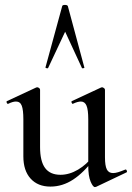

<svg xmlns="http://www.w3.org/2000/svg" viewBox="-20 -750 537 781"><path d="M185 9Q134 9 104.5 -23.5Q75 -56 75 -114V-265Q75 -303 68.5 -320Q62 -337 45 -337Q32 -337 14 -328Q10 -326 7.5 -332Q5 -338 9 -339L127 -394Q129 -395 131 -395Q135 -395 139 -392Q143 -389 143 -385V-152Q143 -94 163.5 -66.5Q184 -39 226 -39Q262 -39 297.5 -60Q333 -81 358 -115L363 -104Q321 -48 277.5 -19.5Q234 9 185 9ZM407 -385V-110Q407 -76 414.5 -61Q422 -46 440 -46Q449 -46 460.5 -49.5Q472 -53 489 -60Q493 -62 495.5 -56.5Q498 -51 495 -49L371 10Q369 11 366 11Q358 11 348.5 -11.5Q339 -34 339 -76V-265Q339 -303 332 -320Q325 -337 309 -337Q296 -337 277 -328Q274 -326 271.5 -332Q269 -338 273 -339L391 -394Q393 -395 395 -395Q398 -395 402.5 -392Q407 -389 407 -385ZM323 -476Q325 -474 319.5 -472.5Q314 -471 313 -474L245 -621L176 -474Q175 -471 169.5 -472.5Q164 -474 165 -476L233 -725Q234 -730 244 -730Q254 -730 256 -725Z"/></svg>

Font: Cormorant Light Medium
Style: Regular
Weight: 500
Version: Version 4.000